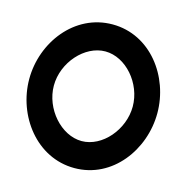

<svg xmlns="http://www.w3.org/2000/svg" viewBox="-93 -678 751 776"><g transform="rotate(15 283.0 -289.5)"><path d="M285 11C444 11 552 -137 552 -290C552 -443 444 -590 285 -590C126 -590 16 -443 16 -290C16 -137 126 11 285 11ZM285 -477C371 -477 449 -387 449 -290C449 -193 371 -102 285 -102C199 -102 119 -193 119 -290C119 -387 199 -477 285 -477Z"/></g></svg>

Font: Charger Pro
Style: BlkExt
Weight: 900
Designer: Jasper
Foundry: Cannot Into Space Fonts
Version: Version 1.09